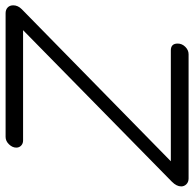

<svg xmlns="http://www.w3.org/2000/svg" viewBox="-46 -686 710 703"><g transform="rotate(90 309.5 -335.0)"><path d="M7 0Q-6 0 -14 -7.5Q-22 -15 -22 -28Q-22 -45 -8 -59L549 -605H143Q118 -605 118 -630Q118 -646 130 -658Q142 -670 157 -670H612Q625 -670 633 -662Q641 -654 641 -643Q641 -626 624 -609L69 -64H473Q484 -64 491.5 -57Q499 -50 499 -39Q499 -25 487 -12.5Q475 0 460 0Z"/></g></svg>

Font: Comic Neue
Style: Italic
Weight: 400
Italic angle: -12°
Designer: Craig Rozynski
Foundry: Craig Rozynski
Version: Version 2.003